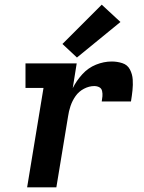

<svg xmlns="http://www.w3.org/2000/svg" viewBox="-20 -801 616 821"><path d="M96 0H221L271 -303Q274 -325 281.5 -347.5Q289 -370 303 -390Q317 -410 339 -421.5Q361 -433 383 -433Q395 -433 404.5 -428Q414 -423 416.5 -412Q419 -401 418 -389.5Q417 -378 415 -367H540Q544 -391 546.5 -414.5Q549 -438 547.5 -461Q546 -484 535.5 -504Q525 -524 503 -531Q481 -538 458 -538Q424 -538 390.5 -524.5Q357 -511 332 -483.5Q307 -456 291 -424L308 -530H89V-425H166ZM309 -555 495 -707 415 -781 247 -613Z"/></svg>

Font: Iosevka Sparkle
Style: Bold Italic
Weight: 700
Italic angle: -9°
Designer: Belleve Invis
Foundry: Belleve Invis
Version: Version 4.5.0; ttfautohint (v1.8.3)